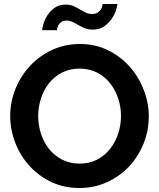

<svg xmlns="http://www.w3.org/2000/svg" viewBox="-20 -935 796 960"><path d="M377 5Q299 5 235.5 -25.5Q172 -56 126.5 -106.5Q81 -157 56 -222Q31 -287 31 -355Q31 -426 57.5 -491Q84 -556 130.5 -606Q177 -656 241 -685.5Q305 -715 380 -715Q457 -715 520.5 -683.5Q584 -652 629 -601Q674 -550 699 -485Q724 -420 724 -353Q724 -282 698 -217.5Q672 -153 626 -103.5Q580 -54 516 -24.5Q452 5 377 5ZM171 -355Q171 -309 185 -266Q199 -223 225.5 -190Q252 -157 290.5 -137Q329 -117 378 -117Q428 -117 466.5 -137.5Q505 -158 531.5 -192Q558 -226 571.5 -268.5Q585 -311 585 -355Q585 -401 570.5 -444Q556 -487 529.5 -520Q503 -553 464.5 -572.5Q426 -592 378 -592Q328 -592 289 -571.5Q250 -551 224 -517.5Q198 -484 184.5 -441.5Q171 -399 171 -355ZM444 -787Q421 -787 404 -794Q387 -801 372.5 -809.5Q358 -818 343.5 -825Q329 -832 313 -832Q296 -832 286.5 -825Q277 -818 272 -809Q267 -800 266 -792.5Q265 -785 265 -784H191Q191 -793 197 -814.5Q203 -836 216.5 -857.5Q230 -879 252.5 -895.5Q275 -912 308 -912Q331 -912 347.5 -904.5Q364 -897 378.5 -888.5Q393 -880 407.5 -872.5Q422 -865 440 -865Q458 -865 468.5 -872Q479 -879 484.5 -888Q490 -897 491.5 -905Q493 -913 493 -915H567Q567 -908 561 -887Q555 -866 540.5 -844Q526 -822 502.5 -804.5Q479 -787 444 -787Z"/></svg>

Font: PTCRaleway
Style: Bold
Weight: 700
Designer: Matt McInerney, Pablo Impallari, Rodrigo Fuenzalida
Foundry: Matt McInerney, Pablo Impallari, Rodrigo Fuenzalida
Version: Version 3.000g; ttfautohint (v1.5) -l 8 -r 28 -G 28 -x 14 -D